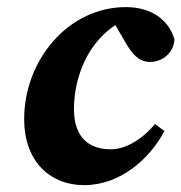

<svg xmlns="http://www.w3.org/2000/svg" viewBox="-20 -519 523 554"><path d="M223.2 15.2C327.3 15.2 412.3 -60.9 454.4 -141L427.1 -161.2C388.6 -114.9 341.1 -88.2 299.3 -88.2C234.8 -88.2 193.4 -124.4 193.4 -204.2C193.4 -307.3 243.7 -422.2 349.4 -465.4L299.4 -469.9L343.7 -393.6C360.3 -365.7 379.3 -340.3 412.8 -340.3C451 -340.3 481.5 -368.4 483.4 -405.3C466.6 -462.8 415.7 -498.5 343.2 -498.5C177.1 -498.5 49.7 -345.9 49.7 -174.7C49.7 -56.9 121.1 15.2 223.2 15.2Z"/></svg>

Font: Source Serif Variable
Style: Italic
Weight: 389
Italic angle: -12°
Designer: Frank Grießhammer
Foundry: Adobe Systems Incorporated
Version: Version 3.001;hotconv 1.0.111;makeotfexe 2.5.65597